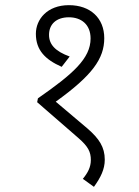

<svg xmlns="http://www.w3.org/2000/svg" viewBox="-20 -652 540 744"><path d="M247 -632C163 -632 119 -577 119 -521C119 -457 156 -421 219 -393L250 -433C195 -453 170 -479 170 -517C170 -558 198 -585 247 -585C295 -585 331 -557 331 -503C331 -425 262 -365 127 -271L124 -256L284 -117C322 -84 332 -63 332 -32C332 -4 320 18 301 41L344 72C370 36 386 4 386 -33C386 -82 364 -115 319 -154L196 -258C338 -360 384 -425 384 -504C384 -582 330 -632 247 -632Z"/></svg>

Font: Noto Sans Devanagari UI SemiCondensed Light
Style: Regular
Weight: 300
Width: 4
Designer: Jelle Bosma - Monotype Design Team
Foundry: Monotype Imaging Inc.
Version: Version 2.004